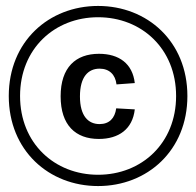

<svg xmlns="http://www.w3.org/2000/svg" viewBox="-20 -688 660 646"><path d="M249 -363.5C249 -430.5 277.5 -457 315 -457C347.5 -457 368 -437.5 372 -404L433.5 -408.5C426 -474 380.5 -507 313 -507C235 -507 184 -461.5 184 -364C184 -266.5 234.5 -220.5 312.5 -220.5C379.5 -220.5 426 -253.5 433.5 -320L371 -323.5C366.5 -290 347.5 -270.5 315 -270.5C277.5 -270.5 249 -297 249 -363.5ZM310 -62C475.5 -62 610.5 -181.5 610.5 -365C610.5 -548.5 475.5 -668 310 -668C144.5 -668 9.5 -548.5 9.5 -365C9.5 -181.5 144.5 -62 310 -62ZM310 -100C163.5 -100 47.5 -206 47.5 -365C47.5 -524 163.5 -630 310 -630C456.5 -630 572.5 -524 572.5 -365C572.5 -206 456.5 -100 310 -100Z"/></svg>

Font: Monaspace Argon
Style: Regular
Weight: 400
Designer: Riley Cran & the Lettermatic Team
Foundry: Lettermatic
Version: Version 1.200 (Monaspace Argon)